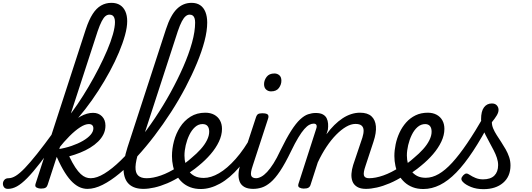

<svg xmlns="http://www.w3.org/2000/svg" viewBox="-204 -1312 3741 1351"><path d="M-148 17Q-167 17 -175.5 5.5Q-184 -6 -183.5 -20.5Q-183 -35 -173 -46.5Q-163 -58 -144 -58Q-120 -58 -92.5 -75Q-65 -92 -29 -129.5Q7 -167 56.5 -229Q106 -291 172 -382Q184 -397 196.5 -393Q209 -389 214 -374Q219 -359 206 -341Q134 -237 80.5 -168Q27 -99 -13 -58.5Q-53 -18 -85 -0.5Q-117 17 -148 17ZM84 15Q68 15 54 8Q40 1 46 -18L400 -1107Q422 -1173 448 -1213.5Q474 -1254 507 -1273Q540 -1292 580 -1292Q616 -1292 640.5 -1276.5Q665 -1261 678 -1232Q691 -1203 691 -1163Q691 -1120 675.5 -1064Q660 -1008 633 -943.5Q606 -879 569 -810.5Q532 -742 488.5 -674.5Q445 -607 396.5 -544.5Q348 -482 298 -429.5Q248 -377 199 -340L198 -406Q229 -432 266 -477Q303 -522 342 -579.5Q381 -637 419 -701.5Q457 -766 490.5 -831.5Q524 -897 550 -958Q576 -1019 590.5 -1070.5Q605 -1122 605 -1157Q605 -1174 600.5 -1186Q596 -1198 587.5 -1203.5Q579 -1209 566 -1209Q551 -1209 538 -1198.5Q525 -1188 511.5 -1162Q498 -1136 483 -1092L131 -11Q127 2 117 8.5Q107 15 84 15ZM411 17Q385 17 359.5 6.5Q334 -4 307.5 -28.5Q281 -53 253 -97Q225 -141 195 -209H186L204 -262Q255 -270 300 -285.5Q345 -301 379.5 -321Q414 -341 433.5 -363.5Q453 -386 453 -409Q453 -423 445 -431Q437 -439 421 -439Q395 -439 360 -416.5Q325 -394 285.5 -354.5Q246 -315 205 -263L199 -317Q233 -378 275.5 -423Q318 -468 363 -493Q408 -518 451 -518Q489 -518 513.5 -493.5Q538 -469 538 -428Q538 -396 524.5 -368Q511 -340 486.5 -316Q462 -292 430 -272.5Q398 -253 360.5 -238Q323 -223 283 -212Q306 -164 326 -134Q346 -104 364 -87.5Q382 -71 399 -64.5Q416 -58 433 -58Q449 -58 454.5 -46.5Q460 -35 456.5 -20.5Q453 -6 441.5 5.5Q430 17 411 17Z M412 17Q393 17 387.5 5.5Q382 -6 386 -20.5Q390 -35 403 -46.5Q416 -58 435 -58Q477 -58 531 -91Q585 -124 645 -182.5Q705 -241 766.5 -317.5Q828 -394 887 -482Q946 -570 996.5 -662Q1047 -754 1086 -843Q1125 -932 1147 -1011.5Q1169 -1091 1169 -1153Q1169 -1172 1182 -1181.5Q1195 -1191 1212 -1191Q1229 -1191 1241.5 -1181.5Q1254 -1172 1254 -1153Q1254 -1095 1235 -1022.5Q1216 -950 1181.5 -867Q1147 -784 1101 -696.5Q1055 -609 999.5 -523Q944 -437 883.5 -357.5Q823 -278 760.5 -210Q698 -142 636.5 -91Q575 -40 518 -11.5Q461 17 412 17Z M805 17Q740 17 704.5 -15.5Q669 -48 665.5 -113Q662 -178 693 -275L964 -1107Q996 -1205 1040 -1248.5Q1084 -1292 1144 -1292Q1180 -1292 1204.5 -1275.5Q1229 -1259 1241.5 -1227.5Q1254 -1196 1254 -1153Q1254 -1134 1241.5 -1125Q1229 -1116 1212 -1116Q1195 -1116 1182 -1125Q1169 -1134 1169 -1153Q1169 -1171 1165 -1183.5Q1161 -1196 1152.5 -1202.5Q1144 -1209 1130 -1209Q1116 -1209 1102.5 -1198Q1089 -1187 1075.5 -1161.5Q1062 -1136 1047 -1092L773 -249Q751 -180 749.5 -138Q748 -96 768 -77Q788 -58 827 -58Q841 -58 847.5 -46.5Q854 -35 851.5 -20.5Q849 -6 837.5 5.5Q826 17 805 17Z M806 17Q787 17 781 5.5Q775 -6 779.5 -20.5Q784 -35 796.5 -46.5Q809 -58 828 -58Q873 -58 928.5 -77.5Q984 -97 1044 -136Q1055 -143 1065 -138Q1075 -133 1081 -121Q1087 -109 1086 -96.5Q1085 -84 1075 -77Q1022 -43 973.5 -22.5Q925 -2 882.5 7.5Q840 17 806 17Z M1043 -128Q1071 -144 1097 -163Q1123 -182 1146 -203Q1180 -231 1208 -262Q1236 -293 1252 -325Q1268 -357 1268 -385Q1268 -411 1256.5 -425Q1245 -439 1221 -439Q1207 -439 1200.5 -451Q1194 -463 1195.5 -479Q1197 -495 1208 -507Q1219 -519 1240 -519Q1277 -519 1303.5 -504.5Q1330 -490 1344 -464.5Q1358 -439 1358 -405Q1358 -361 1336.5 -315.5Q1315 -270 1278 -227Q1241 -184 1194 -146Q1167 -123 1136.5 -102.5Q1106 -82 1074 -64Z M1209 18Q1168 18 1135 5.5Q1102 -7 1078 -29Q1054 -51 1037.5 -80Q1021 -109 1013.5 -143.5Q1006 -178 1006 -214Q1006 -265 1020 -318.5Q1034 -372 1063 -417.5Q1092 -463 1136.5 -491Q1181 -519 1241 -519Q1252 -519 1256.5 -507Q1261 -495 1258 -479Q1255 -463 1245.5 -451Q1236 -439 1221 -439Q1192 -439 1168.5 -418Q1145 -397 1128.5 -363Q1112 -329 1103 -290.5Q1094 -252 1094 -217Q1094 -187 1101.5 -159Q1109 -131 1124.5 -108.5Q1140 -86 1166 -73Q1192 -60 1230 -60Q1280 -60 1337 -93Q1394 -126 1454 -193.5Q1514 -261 1571 -364Q1576 -372 1587 -370Q1598 -368 1606 -359.5Q1614 -351 1608 -338Q1548 -215 1480.5 -136.5Q1413 -58 1344 -20Q1275 18 1209 18Z M1578 17Q1538 17 1514.5 3Q1491 -11 1482 -35Q1473 -59 1474.5 -89Q1476 -119 1487 -151L1596 -483Q1602 -503 1611.5 -509Q1621 -515 1641 -515Q1672 -515 1680.5 -505.5Q1689 -496 1682 -476L1574 -145Q1557 -95 1563.5 -76.5Q1570 -58 1599 -58Q1613 -58 1619.5 -46.5Q1626 -35 1624 -20.5Q1622 -6 1610.5 5.5Q1599 17 1578 17ZM1703 -669Q1683 -669 1668.5 -682Q1654 -695 1654 -720Q1654 -747 1672 -771Q1690 -795 1727 -795Q1747 -795 1761.5 -782.5Q1776 -770 1776 -744Q1776 -717 1758.5 -693Q1741 -669 1703 -669Z M1577 17Q1565 17 1561.5 5.5Q1558 -6 1562 -20.5Q1566 -35 1575.5 -46.5Q1585 -58 1597 -58Q1614 -58 1634 -68.5Q1654 -79 1675.5 -102Q1697 -125 1720.5 -162Q1744 -199 1769 -253Q1811 -339 1844.5 -391.5Q1878 -444 1907.5 -471.5Q1937 -499 1964 -508Q1991 -517 2017 -517Q2028 -517 2031 -505.5Q2034 -494 2031 -479.5Q2028 -465 2020.5 -453.5Q2013 -442 2002 -442Q1988 -442 1972 -433.5Q1956 -425 1937 -403.5Q1918 -382 1895 -344Q1872 -306 1844 -248Q1802 -161 1767 -108.5Q1732 -56 1700 -29Q1668 -2 1638 7.5Q1608 17 1577 17Z M2371 17Q2332 17 2308.5 2.5Q2285 -12 2276 -36Q2267 -60 2269 -89.5Q2271 -119 2281 -151L2346 -344Q2355 -373 2354.5 -394.5Q2354 -416 2340.5 -428Q2327 -440 2297 -440Q2266 -440 2231.5 -420Q2197 -400 2161.5 -364Q2126 -328 2093 -278.5Q2060 -229 2032 -169L1981 -11Q1977 2 1966.5 8.5Q1956 15 1933 15Q1917 15 1903.5 8Q1890 1 1896 -18L2021 -406Q2027 -423 2022.5 -432.5Q2018 -442 2003 -442Q1989 -442 1983.5 -453.5Q1978 -465 1980 -479.5Q1982 -494 1991.5 -505.5Q2001 -517 2018 -517Q2049 -517 2067.5 -507Q2086 -497 2094.5 -480Q2103 -463 2104.5 -442Q2106 -421 2103 -399L2093 -367Q2120 -404 2148.5 -432Q2177 -460 2206.5 -479.5Q2236 -499 2267 -509Q2298 -519 2329 -519Q2382 -519 2409.5 -494Q2437 -469 2441 -423.5Q2445 -378 2424 -315L2368 -145Q2351 -96 2357 -77Q2363 -58 2393 -58Q2407 -58 2413 -46.5Q2419 -35 2417 -20.5Q2415 -6 2403.5 5.5Q2392 17 2371 17Z M2371 17Q2352 17 2346 5.5Q2340 -6 2344.5 -20.5Q2349 -35 2361.5 -46.5Q2374 -58 2393 -58Q2438 -58 2493.5 -77.5Q2549 -97 2609 -136Q2620 -143 2630 -138Q2640 -133 2646 -121Q2652 -109 2651 -96.5Q2650 -84 2640 -77Q2587 -43 2538.5 -22.5Q2490 -2 2447.5 7.5Q2405 17 2371 17Z M2608 -128Q2636 -144 2662 -163Q2688 -182 2711 -203Q2745 -231 2773 -262Q2801 -293 2817 -325Q2833 -357 2833 -385Q2833 -411 2821.5 -425Q2810 -439 2786 -439Q2772 -439 2765.5 -451Q2759 -463 2760.5 -479Q2762 -495 2773 -507Q2784 -519 2805 -519Q2842 -519 2868.5 -504.5Q2895 -490 2909 -464.5Q2923 -439 2923 -405Q2923 -361 2901.5 -315.5Q2880 -270 2843 -227Q2806 -184 2759 -146Q2732 -123 2701.5 -102.5Q2671 -82 2639 -64Z M2775 18Q2733 18 2700.5 5.5Q2668 -7 2643.5 -29Q2619 -51 2602.5 -80.5Q2586 -110 2578.5 -144.5Q2571 -179 2571 -214Q2571 -254 2580 -297Q2589 -340 2607.5 -379.5Q2626 -419 2654 -450.5Q2682 -482 2720 -500.5Q2758 -519 2807 -519Q2816 -519 2818 -507Q2820 -495 2816.5 -479Q2813 -463 2805.5 -451Q2798 -439 2789 -439Q2758 -439 2734 -418Q2710 -397 2693.5 -363Q2677 -329 2668 -290.5Q2659 -252 2659 -218Q2659 -188 2666.5 -159.5Q2674 -131 2690 -109Q2706 -87 2731 -74Q2756 -61 2792 -61Q2837 -61 2883 -87.5Q2929 -114 2978 -167.5Q3027 -221 3083 -303.5Q3139 -386 3204 -499Q3210 -510 3224 -506.5Q3238 -503 3248.5 -492.5Q3259 -482 3253 -470Q3186 -342 3125 -249.5Q3064 -157 3006.5 -98Q2949 -39 2891.5 -10.5Q2834 18 2775 18Z M3198 19Q3148 19 3110 3.5Q3072 -12 3054 -31Q3042 -43 3042.5 -54Q3043 -65 3056 -79Q3068 -91 3078 -91Q3088 -91 3102 -81Q3118 -70 3142 -60Q3166 -50 3195 -50Q3248 -50 3274.5 -76.5Q3301 -103 3301 -150Q3301 -175 3292.5 -201Q3284 -227 3270 -254Q3256 -281 3241 -308.5Q3226 -336 3212 -363.5Q3198 -391 3189.5 -418.5Q3181 -446 3181 -472Q3181 -529 3201.5 -556.5Q3222 -584 3257 -584Q3280 -584 3292 -570.5Q3304 -557 3304 -539Q3304 -521 3291.5 -500Q3279 -479 3257 -452Q3257 -430 3266.5 -407.5Q3276 -385 3291 -361.5Q3306 -338 3322.5 -313Q3339 -288 3354 -261.5Q3369 -235 3378.5 -207Q3388 -179 3388 -148Q3388 -70 3336 -25.5Q3284 19 3198 19Z"/></svg>

Font: Playwrite NL
Style: Regular
Weight: 400
Designer: Veronika Burian, José Scaglione
Foundry: TypeTogether
Version: Version 1.002